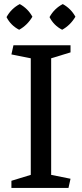

<svg xmlns="http://www.w3.org/2000/svg" viewBox="-20 -922 402 942"><path d="M223 -838Q246 -880 288 -902Q328 -880 350 -840Q325 -798 285 -776Q244 -797 223 -838ZM12 -838Q35 -880 77 -902Q117 -880 139 -840Q114 -798 74 -776Q33 -797 12 -838ZM231 -636V-64L326 -45L316 0H36V-35L131 -64V-636L36 -655L46 -700H326V-665Z"/></svg>

Font: Brawler
Style: Regular
Weight: 400
Designer: Oleg Frolov, Haley Fiege
Foundry: Oleg Frolov, Haley Fiege
Version: Version 1.101; ttfautohint (v1.8.3)